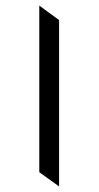

<svg xmlns="http://www.w3.org/2000/svg" viewBox="-20 -675 354 689"><path d="M192 -603V-6L121 -57V-655Z"/></svg>

Font: Halant
Style: Regular
Weight: 400
Designer: Hitesh Malaviya (Devanagari), Satya Rajpurohit (Latin)
Foundry: Indian Type Foundry
Version: Version 1.101;PS 1.0;hotconv 1.0.78;makeotf.lib2.5.61930; tt